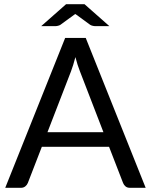

<svg xmlns="http://www.w3.org/2000/svg" viewBox="-20 -898 720 918"><path d="M676.5 0H601.5Q588.5 0 580.5 -6.5Q572.5 -13 568.5 -23L501.5 -196H180L113 -23Q109.5 -14 101 -7Q92.5 0 80 0H5L291.5 -716.5H390ZM207 -266H474.5L362 -557.5Q351 -584.5 340.5 -625Q335 -604.5 329.8 -587.2Q324.5 -570 319.5 -557ZM503 -773H435.5Q429.5 -773 422.5 -774.8Q415.5 -776.5 411 -779.5L346 -827Q342 -829 340 -831Q336 -828 334 -827L269 -779.5Q264.5 -776.5 257.5 -774.8Q250.5 -773 244.5 -773H177L296 -878H384Z"/></svg>

Font: LatoHex
Style: Regular
Weight: 400
Designer: Lukasz Dziedzic
Foundry: tyPoland Lukasz Dziedzic
Version: Version 1.104; Western+Polish opensource